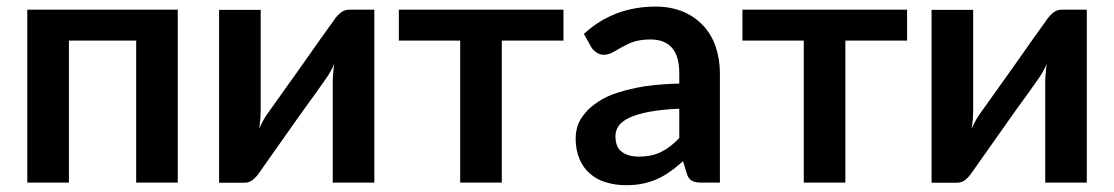

<svg xmlns="http://www.w3.org/2000/svg" viewBox="-20 -542 3307 570"><path d="M507.8 -513.2V0H384.3V-421.4H184.6V0H61V-513.2Z M1016.1 -513.2H1091.3V0H967.8V-299.3Q967.8 -311.5 969.2 -325.2Q970.2 -338.9 972.2 -352.5Q964.4 -333 950.2 -312Q949.7 -311.5 940.4 -298.3Q920.9 -271 917.5 -265.6Q913.6 -260.3 884.8 -220.7Q879.9 -213.9 867.4 -196.3Q855 -178.7 848.1 -168.9Q773.9 -63.5 750 -29.8Q743.2 -19 731.9 -9.3Q720.7 0.5 706.1 0.5H630.4V-512.7H753.9V-212.9Q753.9 -205.6 752.9 -188Q751 -169.4 749.5 -160.2Q759.8 -183.6 771.5 -200.7L772.5 -202.1Q773.4 -203.6 775.9 -207Q778.3 -210.4 780.8 -213.9Q781.7 -215.3 790.3 -227.1Q798.8 -238.8 804.2 -246.6Q808.1 -252.4 836.4 -292Q843.3 -301.3 855.5 -318.6Q867.7 -335.9 873 -343.3Q941.4 -440.9 971.7 -482.4Q978 -492.7 990.2 -503.4Q1001.5 -513.2 1016.1 -513.2Z M1652.8 -513.2V-421.4H1469.7V0H1346.2V-421.4H1164.1V-513.2Z M1996.6 -132.3V-219.2Q1946.8 -217.3 1906.7 -210Q1872.6 -203.6 1848.1 -192.4Q1826.2 -182.1 1816.4 -168Q1807.1 -154.3 1807.1 -137.7Q1807.1 -104.5 1826.7 -90.8Q1845.2 -77.1 1876.5 -77.1Q1915 -77.1 1942.4 -90.8Q1969.2 -103.5 1996.6 -132.3ZM1735.4 -401.9 1713.4 -441.4Q1801.8 -522.5 1926.8 -522.5Q1969.7 -522.5 2006.8 -507.8Q2042 -493.2 2066.9 -466.8Q2092.3 -439.9 2104.5 -403.8Q2117.2 -366.7 2117.2 -324.2V0H2061Q2043.9 0 2034.2 -5.4Q2023.9 -10.7 2019 -26.4L2007.8 -63.5Q1983.4 -42 1970.2 -33.2Q1947.8 -17.6 1931.6 -10.7Q1908.7 -1 1889.2 2.9Q1866.7 7.8 1838.4 7.8Q1806.2 7.8 1778.3 -1Q1752.4 -8.3 1731 -26.9Q1711.4 -43.9 1700.2 -70.3Q1689 -97.2 1689 -130.9Q1689 -150.9 1695.3 -169.9Q1701.2 -187.5 1717.3 -206.5Q1729 -221.7 1754.9 -239.3Q1778.8 -255.9 1813 -266.6Q1850.6 -278.8 1892.6 -285.6Q1939.9 -292.5 1996.6 -293.9V-324.2Q1996.6 -375.5 1974.6 -400.4Q1953.1 -424.8 1911.1 -424.8Q1881.8 -424.8 1861.3 -418Q1846.2 -413.1 1826.7 -402.3Q1820.3 -398.4 1799.3 -386.7Q1785.6 -379.4 1772 -379.4Q1759.8 -379.4 1750 -386.7Q1739.7 -394.5 1735.4 -401.9Z M2672.9 -513.2V-421.4H2489.7V0H2366.2V-421.4H2184.1V-513.2Z M3131.3 -513.2H3206.5V0H3083V-299.3Q3083 -311.5 3084.5 -325.2Q3085.4 -338.9 3087.4 -352.5Q3079.6 -333 3065.4 -312Q3064.9 -311.5 3055.7 -298.3Q3036.1 -271 3032.7 -265.6Q3028.8 -260.3 3000 -220.7Q2995.1 -213.9 2982.7 -196.3Q2970.2 -178.7 2963.4 -168.9Q2889.2 -63.5 2865.2 -29.8Q2858.4 -19 2847.2 -9.3Q2835.9 0.5 2821.3 0.5H2745.6V-512.7H2869.1V-212.9Q2869.1 -205.6 2868.2 -188Q2866.2 -169.4 2864.7 -160.2Q2875 -183.6 2886.7 -200.7L2887.7 -202.1Q2888.7 -203.6 2891.1 -207Q2893.6 -210.4 2896 -213.9Q2897 -215.3 2905.5 -227.1Q2914.1 -238.8 2919.4 -246.6Q2923.3 -252.4 2951.7 -292Q2958.5 -301.3 2970.7 -318.6Q2982.9 -335.9 2988.3 -343.3Q3056.6 -440.9 3086.9 -482.4Q3093.3 -492.7 3105.5 -503.4Q3116.7 -513.2 3131.3 -513.2Z"/></svg>

Font: Lato-SemiBold
Style: Bold
Weight: 500
Designer: Lukasz Dziedzic with Adam Twardoch and Botio Nikoltchev
Foundry: tyPoland Lukasz Dziedzic
Version: ""